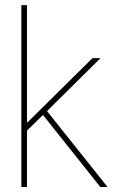

<svg xmlns="http://www.w3.org/2000/svg" viewBox="-20 -748 454 768"><path d="M65.4 0V-727.5H87.9V-259.3H90.8L350.1 -515.6H382.3L168 -303.7L410.2 0H381.3L151.9 -288.1L87.9 -225.6V0Z"/></svg>

Font: Inter Display Thin
Style: Regular
Weight: 100
Designer: Rasmus Andersson
Foundry: rsms
Version: Version 4.000;git-a52131595